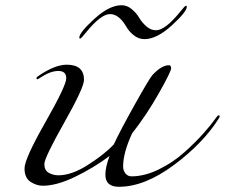

<svg xmlns="http://www.w3.org/2000/svg" viewBox="-20 -696 862 736"><path d="M820 -244Q761 -149 648 -64.5Q535 20 436 20Q384 20 384 -26Q384 -56 400 -98Q338 -52 267.5 -18Q197 16 144 16Q120 16 97 1Q74 -14 74 -50.5Q74 -87 154 -227.5Q234 -368 234 -396Q234 -424 203.5 -424Q173 -424 134 -398Q125 -392 122.5 -392Q120 -392 120 -396Q120 -400 126 -404Q190 -448 236 -448Q302 -448 302 -390Q302 -360 226 -225.5Q150 -91 150 -67Q150 -43 167 -33.5Q184 -24 204 -24Q255 -24 318 -64.5Q381 -105 416 -142Q438 -190 494 -290.5Q550 -391 564 -408Q599 -446 628 -446Q636 -446 636 -434Q636 -422 589.5 -339.5Q543 -257 486 -184Q452 -110 452 -58Q452 -42 461 -31Q470 -20 484 -20Q534 -20 588.5 -46.5Q643 -73 687 -112.5Q731 -152 761 -186Q791 -220 802.5 -237Q814 -254 818 -254Q822 -254 822 -251Q822 -248 820 -244ZM446 -676Q467 -676 485 -661Q503 -646 513.5 -628Q524 -610 541 -595Q558 -580 578 -580Q613 -580 670 -650Q689 -674 692.5 -674Q696 -674 696 -670Q696 -651 638.5 -598.5Q581 -546 534 -546Q511 -546 492.5 -561Q474 -576 464 -594Q436 -642 401.5 -642Q367 -642 310 -572Q291 -548 287.5 -548Q284 -548 284 -552Q284 -571 341.5 -623.5Q399 -676 446 -676Z"/></svg>

Font: Miama
Style: Regular
Weight: 400
Italic angle: 16.5°
Designer: Linus Romer
Foundry: Linus Romer
Version: 0.32